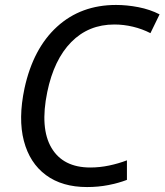

<svg xmlns="http://www.w3.org/2000/svg" viewBox="-20 -746 665 776"><path d="M332 10Q231 10 165.5 -38.5Q100 -87 76.5 -176.5Q53 -266 79 -389Q114 -550 210.5 -638Q307 -726 449 -726Q493 -726 539.5 -717Q586 -708 625 -688L588 -612Q555 -629 517.5 -638Q480 -647 442 -647Q338 -647 268 -576Q198 -505 171 -374Q141 -228 188 -148.5Q235 -69 345 -69Q383 -69 421 -77Q459 -85 493 -98V-19Q459 -6 418 2Q377 10 332 10Z"/></svg>

Font: Noto Sans
Style: Italic
Weight: 400
Italic angle: -12°
Designer: Monotype Design Team
Foundry: Monotype Imaging Inc.
Version: Version 2.013; ttfautohint (v1.8.4.7-5d5b)